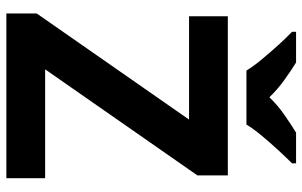

<svg xmlns="http://www.w3.org/2000/svg" viewBox="-198 -776 974 619"><g transform="rotate(90 289.5 -467.0)"><path d="M555 0H24V-98L366 -589H33V-714H546V-616L204 -125H555ZM208 -774Q194 -797 171.5 -824Q149 -851 125.5 -877Q102 -903 83 -921V-934H182Q208 -918 238 -896.5Q268 -875 294 -848Q320 -875 351 -896.5Q382 -918 408 -934H507V-921Q489 -903 465 -877Q441 -851 418.5 -824Q396 -797 382 -774Z"/></g></svg>

Font: Noto Sans Devanagari
Style: Bold
Weight: 700
Version: Version 2.003